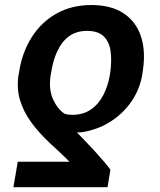

<svg xmlns="http://www.w3.org/2000/svg" viewBox="-20 -573 648 776"><path d="M414.6 183.6H34.2L51.8 80.6H260.7Q254.9 74.2 242.4 62.3Q230 50.3 214.1 35.4Q198.2 20.5 181.6 5.4Q137.7 -35.6 106.4 -78.4Q75.2 -121.1 61 -168Q46.9 -214.8 54.7 -268.6L56.6 -278.3Q68.8 -360.8 108.2 -422.6Q147.5 -484.4 209 -518.6Q270.5 -552.7 349.1 -552.7Q428.7 -552.7 479 -519.5Q529.3 -486.3 549.3 -427Q569.3 -367.7 557.6 -289.6L556.2 -279.3Q547.4 -216.3 512.7 -165Q478 -113.8 425.5 -80.8Q373 -47.9 310.5 -38.6Q305.2 -38.1 301 -38.1Q296.9 -38.1 291 -37.6Q306.6 -21.5 325.4 -2Q344.2 17.6 362.8 37.8Q381.3 58.1 397.9 77.4Q414.6 96.7 426.3 112.8ZM423.8 -268.6 425.3 -278.3Q432.1 -326.2 427.2 -364.5Q422.4 -402.8 399.7 -425.5Q377 -448.2 332 -448.2Q288.6 -448.2 258.8 -426.3Q229 -404.3 211.4 -365.7Q193.8 -327.1 186.5 -278.3L184.6 -268.6Q176.3 -211.9 194.1 -172.4Q211.9 -132.8 240.2 -113.8Q248 -110.8 255.4 -109.9Q262.7 -108.9 272 -108.9Q316.4 -108.9 347.7 -130.6Q378.9 -152.3 397.7 -189Q416.5 -225.6 423.8 -268.6Z"/></svg>

Font: Inter 16pt SemiBold
Style: Italic
Weight: 600
Italic angle: -9.3988°
Version: Version 4.001;git-66647c0bb